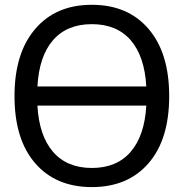

<svg xmlns="http://www.w3.org/2000/svg" viewBox="-20 -762 755 794"><path d="M134.8 -404.3H585Q578.1 -529.3 520.5 -595.7Q462.9 -662.1 359.9 -662.1Q256.8 -662.1 199.2 -595.7Q141.6 -529.3 134.8 -404.3ZM134.8 -325.2Q141.6 -201.2 199.2 -134.3Q256.8 -67.4 359.9 -67.4Q462.9 -67.4 520.5 -134.3Q578.1 -201.2 585 -325.2ZM126 -642.6Q210.9 -742.2 359.9 -742.2Q508.8 -742.2 594.2 -642.6Q679.7 -543 679.7 -364.3Q679.7 -185.5 594.2 -86.9Q508.8 11.7 359.9 11.7Q210.9 11.7 125.5 -86.9Q40 -185.5 40 -364.3Q40 -543 126 -642.6Z"/></svg>

Font: Gen Shin Gothic Regular
Style: Regular
Weight: 400
Designer: [Source Han Sans]
Ryoko NISHIZUKA  (kana & ideographs); Paul D. Hunt (Latin, Greek & Cyrillic); Wenlong ZHANG  (bopomofo
Version: Version 1.002.20150607